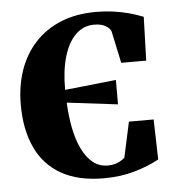

<svg xmlns="http://www.w3.org/2000/svg" viewBox="-45 -580 586 635"><g transform="rotate(-5 248.5 -263.0)"><path d="M275 13Q190 13 133.8 -19Q77.5 -51 49.8 -110.8Q22 -170.5 22 -253Q22 -315.5 40.2 -367.8Q58.5 -420 93.8 -458Q129 -496 180 -516.8Q231 -537.5 296.5 -537.5Q324.5 -537.5 351 -534Q377.5 -530.5 402.8 -524Q428 -517.5 452.5 -507.5L448 -362.5H365L342.5 -468Q340 -477.5 325.8 -486.8Q311.5 -496 286.5 -496Q250.5 -496 224.8 -470.5Q199 -445 185.5 -398.5Q172 -352 172.5 -289.5L342.5 -307.5V-226.5L174 -247Q176 -202 183.8 -162.5Q191.5 -123 206 -92.8Q220.5 -62.5 241.8 -45.2Q263 -28 291.5 -28Q311 -28 325.8 -34.8Q340.5 -41.5 348 -49L373.5 -166.5H455.5L459 -33.5Q424 -14 377.2 -0.5Q330.5 13 275 13Z"/></g></svg>

Font: Merriweather 96pt
Style: Bold
Weight: 700
Version: Version 2.100